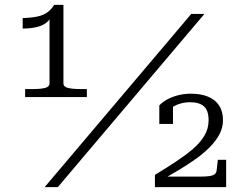

<svg xmlns="http://www.w3.org/2000/svg" viewBox="-20 -767 1018 787"><path d="M240 -426Q240 -411 259 -406.5Q278 -402 310 -402H336V-369H83V-402H117Q146 -402 164.5 -406.5Q183 -411 183 -426V-703L192 -706Q186 -687 170.5 -674.5Q155 -662 130.5 -656Q106 -650 73 -650V-693Q110 -694 134.5 -699.5Q159 -705 175 -717Q191 -729 202 -747H240ZM764 -710H818L217 0H163ZM796 -43H645Q643 -43 642 -39.5Q641 -36 642 -34Q643 -32 647 -32Q681 -51 716 -72Q751 -93 782.5 -115.5Q814 -138 839.5 -163.5Q865 -189 879.5 -216.5Q894 -244 894 -274Q894 -310 878.5 -334Q863 -358 833.5 -370.5Q804 -383 762 -383Q734 -383 708 -376Q682 -369 663 -358Q644 -347 633 -335V-259H689V-341Q685 -340 680.5 -336Q676 -332 672.5 -325.5Q669 -319 668 -311Q682 -328 706.5 -338Q731 -348 759 -348Q797 -348 816 -331Q835 -314 835 -274Q835 -239 817 -209.5Q799 -180 768 -154Q737 -128 698 -102.5Q659 -77 615 -50V0H907V-112H873L868 -69Q867 -58 859.5 -52.5Q852 -47 837 -45Q822 -43 796 -43Z"/></svg>

Font: Roboto Serif 20pt ExtraLight
Style: Regular
Weight: 250
Version: Version 1.008